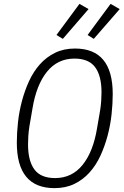

<svg xmlns="http://www.w3.org/2000/svg" viewBox="-20 -961 640 993"><path d="M262 12Q67 12 67 -223Q67 -273 73 -328.5Q79 -384 93.5 -438.5Q108 -493 130.5 -542Q153 -591 186.5 -628.5Q220 -666 265 -688Q310 -710 368 -710Q563 -710 563 -475Q563 -425 557 -369.5Q551 -314 536.5 -259.5Q522 -205 499.5 -156Q477 -107 443.5 -69.5Q410 -32 365 -10Q320 12 262 12ZM265 -40Q352 -40 407 -108Q462 -176 482 -298L498 -391Q502 -417 503.5 -440.5Q505 -464 505 -484Q505 -569 472 -613.5Q439 -658 365 -658Q278 -658 223 -590Q168 -522 148 -400L132 -307Q128 -281 126.5 -257.5Q125 -234 125 -214Q125 -129 158 -84.5Q191 -40 265 -40ZM305 -760 272 -780 391 -941 438 -914ZM465 -760 433 -780 552 -941 599 -914Z"/></svg>

Font: IBM Plex Mono Light
Style: Italic
Weight: 300
Italic angle: -9°
Monospace: yes
Designer: Mike Abbink, Paul van der Laan, Pieter van Rosmalen
Foundry: Bold Monday
Version: Version 2.3